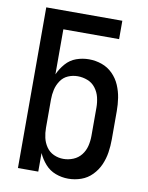

<svg xmlns="http://www.w3.org/2000/svg" viewBox="-84 -796 668 865"><g transform="rotate(10 250.0 -363.5)"><path d="M288 8Q318 8 346.5 -2Q375 -12 396.5 -34Q418 -56 430 -83.5Q442 -111 446.5 -140.5Q451 -170 451 -200V-330Q451 -360 446.5 -389.5Q442 -419 430 -447Q418 -475 396.5 -496.5Q375 -518 346.5 -528Q318 -538 288 -538Q258 -538 230 -528Q202 -518 182 -495Q162 -472 150 -445V-651H405V-735H57V0H150V-85Q162 -58 182 -35.5Q202 -13 230 -2.5Q258 8 288 8ZM251 -76Q228 -76 207 -85.5Q186 -95 173 -114Q160 -133 155 -155Q150 -177 150 -200V-330Q150 -353 155 -375Q160 -397 173 -416.5Q186 -436 207 -445Q228 -454 251 -454Q274 -454 296 -445.5Q318 -437 332.5 -418Q347 -399 352.5 -376Q358 -353 358 -330V-200Q358 -177 352.5 -154Q347 -131 332.5 -112.5Q318 -94 296 -85Q274 -76 251 -76Z"/></g></svg>

Font: Iosevka SS08 Medium
Style: Regular
Weight: 500
Monospace: yes
Designer: Belleve Invis
Foundry: Belleve Invis
Version: Version 3.4.3; ttfautohint (v1.8.3)